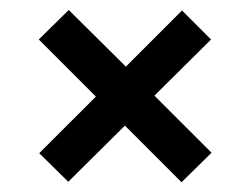

<svg xmlns="http://www.w3.org/2000/svg" viewBox="-20 -457 514 394"><path d="M59.6 -376 176.8 -258.8 60.5 -142.6 120.1 -84 236.3 -199.2 352.5 -83 414.1 -143.6 296.9 -260.7 413.1 -376 353.5 -435.5 238.3 -320.3 121.1 -436.5Z"/></svg>

Font: Yaldevi Colombo SemiBold
Style: Regular
Weight: 600
Designer: Sol Matas, Denzil Rajitha, Kosala Senevirathne and Pathum Egodawatta
Foundry: Mooniak
Version: Version 1.020 ; ttfautohint (v1.6)